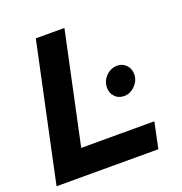

<svg xmlns="http://www.w3.org/2000/svg" viewBox="-127 -810 871 920"><g transform="rotate(-20 309.0 -350.0)"><path d="M6 0 155 -700H300.9L179.9 -132.3H552.8L525.1 0ZM459 -295.3Q430.7 -295.3 412.6 -313.9Q394.5 -332.5 394.5 -360.7Q394.5 -394.6 418.9 -419.2Q443.2 -443.7 476.7 -443.7Q503 -443.7 521.3 -424.9Q539.5 -406.2 539.5 -378Q539.5 -345.1 514.9 -320.2Q490.3 -295.3 459 -295.3Z"/></g></svg>

Font: Red Hat Display VF
Style: Italic
Weight: 300
Italic angle: -12°
Designer: Pentagram, MCKL
Foundry: Pentagram, MCKL
Version: Version 1.010